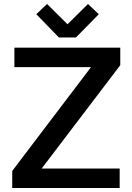

<svg xmlns="http://www.w3.org/2000/svg" viewBox="-20 -938 660 958"><path d="M161.1 -867.2 214.8 -918 316.9 -816.9 418.9 -918 473.1 -867.2 358.9 -751H273.9ZM51.8 -700.2H580.1V-612.8L188 -97.2H577.1V0H41V-85L434.1 -603H51.8Z"/></svg>

Font: Post Grotesk Medium
Style: Medium
Weight: 500
Version: Version 1.0